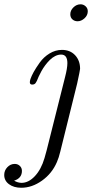

<svg xmlns="http://www.w3.org/2000/svg" viewBox="-55 -675 432 901"><path d="M-35.2 146Q-35.2 125 -20.5 109.6Q-5.9 94.2 14.2 94.2Q28.3 94.2 38.1 103.5Q47.9 112.8 47.9 127Q47.9 161.1 11.2 172.9Q28.3 182.6 45.9 183.1Q79.1 183.1 108.6 151.6Q138.2 120.1 153.8 66.9Q156.7 58.1 164.1 29.8L250 -312Q261.2 -355 261.2 -378.9Q261.2 -418.9 231.9 -418.9Q217.8 -418.9 203.9 -411.9Q189.9 -404.8 178.5 -393.3Q167 -381.8 157 -368.4Q147 -355 139.4 -341.1Q131.8 -327.1 126.5 -315.7Q121.1 -304.2 118.2 -295.9L113.8 -288.1Q108.9 -278.3 96.9 -278.1Q85 -277.8 85 -289.1Q85 -294.9 87.9 -304.2Q92.8 -318.4 102.8 -336.7Q112.8 -355 131.3 -381.1Q149.9 -407.2 177.5 -424.1Q205.1 -440.9 235.8 -440.9Q273.9 -440.9 297.4 -416Q320.8 -391.1 320.8 -352.1Q320.8 -346.2 307.1 -283.2L228 36.1Q221.2 64.9 211.9 85.9Q189 139.2 142.1 172.6Q95.2 206.1 44.9 206.1Q9.8 206.1 -12.7 189.5Q-35.2 172.9 -35.2 146ZM274.9 -607.9Q274.9 -626 289.6 -640.4Q304.2 -654.8 323.2 -654.8Q336.4 -654.8 346.7 -645.5Q356.9 -636.2 356.9 -622.1Q356.9 -603 341.6 -589.1Q326.2 -575.2 309.1 -575.2Q294.9 -575.2 284.9 -584Q274.9 -592.8 274.9 -607.9Z"/></svg>

Font: CMU Classical Serif
Style: Italic
Weight: 500
Italic angle: -14.04°
Version: Version 0.7.0